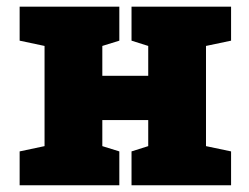

<svg xmlns="http://www.w3.org/2000/svg" viewBox="-20 -548 737 568"><path d="M38.1 0V-100.1L111.8 -115.7V-412.1L38.1 -427.7V-528.3H333V-427.7L282.7 -412.1V-323.7H418.5V-412.1L369.1 -427.7V-528.3H663.6V-427.7L589.4 -412.1V-115.7L663.6 -100.1V0H369.1V-100.1L418.5 -115.7V-192.9H282.7V-115.7L333 -100.1V0Z"/></svg>

Font: Roboto Slab Black
Style: Regular
Weight: 900
Designer: Google
Version: Version 2.000; ttfautohint (v1.8.1.43-b0c9)